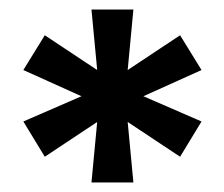

<svg xmlns="http://www.w3.org/2000/svg" viewBox="-20 -708 471 403"><path d="M172 -325 184 -452 74 -379 29 -453 151 -506 29 -561 74 -634 184 -561 172 -688H260L248 -561L358 -634L403 -561L281 -506L403 -453L358 -379L248 -452L260 -325Z"/></svg>

Font: Archivo Expanded ExtraBold
Style: Regular
Weight: 800
Width: 7
Designer: Hector Gatti
Foundry: Omnibus-Type
Version: Version 2.001; ttfautohint (v1.8.3)